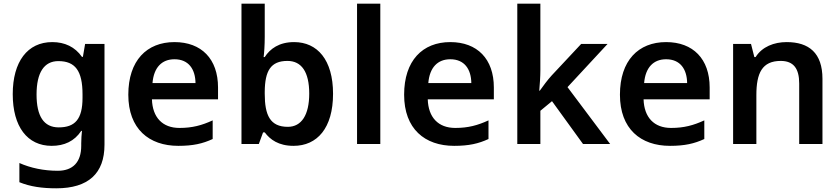

<svg xmlns="http://www.w3.org/2000/svg" viewBox="-20 -780 4552 1040"><path d="M263 -552C129 -552 49 -446 49 -270C49 -94 128 10 260 10C328 10 383 -15 420 -71H424C422 -55 420 -24 420 -4V10C420 98 375 145 293 145C217 145 146 130 85 103V207C144 231 208 240 285 240C459 240 546 159 546 4V-542H441L429 -472H424C386 -526 331 -552 263 -552ZM296 -449C387 -449 427 -397 427 -269V-250C427 -134 386 -90 298 -90C217 -90 178 -151 178 -268C178 -387 219 -449 296 -449Z M925 -552C775 -552 675 -452 675 -267C675 -82 787 10 946 10C1026 10 1078 -2 1132 -27V-128C1073 -101 1022 -87 952 -87C860 -87 806 -144 803 -242H1161V-306C1161 -461 1071 -552 925 -552ZM925 -459C1002 -459 1038 -405 1039 -330H806C813 -415 857 -459 925 -459Z M1414 -580V-760H1288V0H1382L1405 -63H1414C1443 -24 1489 10 1570 10C1698 10 1784 -86 1784 -272C1784 -456 1699 -552 1573 -552C1492 -552 1443 -516 1414 -471H1408C1411 -493 1414 -537 1414 -580ZM1537 -450C1613 -450 1655 -391 1655 -273C1655 -157 1613 -93 1539 -93C1443 -93 1414 -156 1414 -272V-283C1415 -396 1446 -450 1537 -450Z M2040 0V-760H1914V0Z M2419 -552C2269 -552 2169 -452 2169 -267C2169 -82 2281 10 2440 10C2520 10 2572 -2 2626 -27V-128C2567 -101 2516 -87 2446 -87C2354 -87 2300 -144 2297 -242H2655V-306C2655 -461 2565 -552 2419 -552ZM2419 -459C2496 -459 2532 -405 2533 -330H2300C2307 -415 2351 -459 2419 -459Z M2907 -399V-760H2782V0H2907V-180L2970 -232L3138 0H3285L3054 -308L3271 -542H3128L2968 -371C2946 -347 2921 -313 2904 -289H2901C2904 -324 2907 -365 2907 -399Z M3588 -552C3438 -552 3338 -452 3338 -267C3338 -82 3450 10 3609 10C3689 10 3741 -2 3795 -27V-128C3736 -101 3685 -87 3615 -87C3523 -87 3469 -144 3466 -242H3824V-306C3824 -461 3734 -552 3588 -552ZM3588 -459C3665 -459 3701 -405 3702 -330H3469C3476 -415 3520 -459 3588 -459Z M4241 -552C4173 -552 4108 -527 4073 -471H4066L4048 -542H3951V0H4077V-265C4077 -384 4108 -450 4209 -450C4278 -450 4309 -409 4309 -328V0H4435V-353C4435 -493 4362 -552 4241 -552Z"/></svg>

Font: Noto Sans Gunjala Gondi Semibold
Style: Regular
Weight: 400
Designer: Ek Type
Foundry: Ek Type
Version: Version 1.004